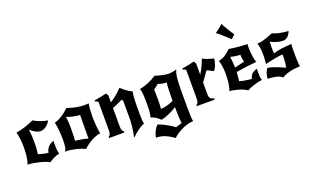

<svg xmlns="http://www.w3.org/2000/svg" viewBox="-102 -1345 3552 2169"><g transform="rotate(-20 1674.5 -260.5)"><path d="M287 31Q269 20 238 8.5Q207 -3 170.5 -12Q134 -21 97 -27Q60 -33 30 -33Q37 -43 42.5 -63Q48 -83 52 -109.5Q56 -136 58 -167Q60 -198 60 -231Q60 -285 54.5 -332.5Q49 -380 38 -415Q92 -424 149 -442.5Q206 -461 255 -484Q288 -463 332 -447Q376 -431 421 -423Q402 -385 368.5 -361.5Q335 -338 300 -338Q277 -338 245 -354Q213 -370 182 -399Q187 -361 189.5 -323.5Q192 -286 192 -248Q192 -215 189.5 -175.5Q187 -136 182 -105Q204 -96 238.5 -88Q273 -80 301 -78Q307 -116 332.5 -144.5Q358 -173 400 -185Q399 -177 399 -163Q399 -149 399 -129Q399 -91 402.5 -68Q406 -45 411 -28Q395 -25 376.5 -18.5Q358 -12 340.5 -3.5Q323 5 308.5 14Q294 23 287 31Z M662 -484Q731 -461 777 -453Q823 -445 862 -445Q884 -445 895.5 -445.5Q907 -446 918 -448Q906 -383 906 -295Q906 -187 924 -85Q899 -82 871 -72Q843 -62 815 -47Q787 -32 761 -12.5Q735 7 714 28Q703 19 676 9.5Q649 0 617 -8Q585 -16 553 -21Q521 -26 500 -26Q494 -26 488.5 -25.5Q483 -25 478 -24Q492 -36 498.5 -71.5Q505 -107 505 -164Q505 -193 503 -227.5Q501 -262 497.5 -293Q494 -324 490 -346Q486 -368 482 -373Q521 -380 569 -409.5Q617 -439 662 -484ZM782 -357Q736 -361 692 -370.5Q648 -380 625 -392Q630 -350 632 -313.5Q634 -277 634 -240Q634 -211 632.5 -174.5Q631 -138 629 -103Q663 -99 704 -92Q745 -85 780 -74Z M1158 -372Q1201 -400 1235 -428Q1269 -456 1305 -494Q1322 -478 1336 -465.5Q1350 -453 1364.5 -443Q1379 -433 1395 -423.5Q1411 -414 1432 -404Q1428 -390 1425.5 -374.5Q1423 -359 1421.5 -335Q1420 -311 1419 -276Q1418 -241 1418 -189Q1418 -145 1418.5 -116.5Q1419 -88 1420 -70Q1421 -52 1423 -40.5Q1425 -29 1427 -19Q1407 -12 1386.5 0Q1366 12 1345.5 27Q1325 42 1307 58Q1289 74 1275 89L1269 83Q1275 63 1280 33.5Q1285 4 1288 -25.5Q1291 -55 1293 -80Q1295 -105 1295 -116Q1295 -173 1294.5 -230Q1294 -287 1294 -344L1281 -358L1158 -303V-88Q1158 -25 1185 -15V0H1001V-15Q1013 -20 1020.5 -35.5Q1028 -51 1028 -79V-428L991 -444V-455Q1026 -460 1067 -468.5Q1108 -477 1140 -485L1158 -455Z M1949 -24Q1949 103 1958 145Q1930 145 1897 153.5Q1864 162 1830.5 177Q1797 192 1765 212.5Q1733 233 1708 257Q1651 215 1602 196Q1553 177 1499 177Q1507 135 1524.5 100.5Q1542 66 1565 44Q1576 45 1599.5 54.5Q1623 64 1651 79Q1679 94 1706.5 111Q1734 128 1754 144L1829 120Q1827 107 1825.5 92Q1824 77 1823 55Q1822 33 1821 1.5Q1820 -30 1819 -75Q1800 -61 1776.5 -48Q1753 -35 1728 -24Q1703 -13 1677.5 -4.5Q1652 4 1629 9Q1580 -41 1520 -59Q1524 -73 1527 -87.5Q1530 -102 1531.5 -119.5Q1533 -137 1534 -159.5Q1535 -182 1535 -213Q1535 -294 1531 -338Q1527 -382 1518 -401Q1541 -405 1568 -413Q1595 -421 1622 -432Q1649 -443 1675 -457Q1701 -471 1722 -486Q1782 -468 1818.5 -460.5Q1855 -453 1881 -453Q1904 -453 1931.5 -457.5Q1959 -462 1979 -469Q1971 -453 1965 -431Q1959 -409 1955.5 -377Q1952 -345 1950.5 -301Q1949 -257 1949 -197ZM1725 -387Q1714 -376 1697 -363Q1680 -350 1666 -342Q1669 -313 1669 -233Q1669 -191 1668 -162.5Q1667 -134 1664 -108Q1682 -109 1704 -113Q1726 -117 1747.5 -123Q1769 -129 1788 -136.5Q1807 -144 1819 -152V-192Q1819 -258 1821 -300Q1823 -342 1828 -367Q1818 -367 1804.5 -368.5Q1791 -370 1777 -373Q1763 -376 1749 -379.5Q1735 -383 1725 -387Z M2213 -321Q2236 -358 2256 -399Q2276 -440 2293 -486Q2312 -474 2347 -461.5Q2382 -449 2424 -439Q2419 -397 2406 -362.5Q2393 -328 2373 -305L2306 -340H2294L2213 -226V-88Q2213 -53 2225.5 -37.5Q2238 -22 2270 -17V0H2056V-15Q2083 -25 2083 -79V-428L2046 -444V-455Q2081 -460 2122 -468.5Q2163 -477 2195 -485L2213 -455Z M2664 32Q2645 18 2617 6Q2589 -6 2559.5 -14.5Q2530 -23 2502.5 -28Q2475 -33 2457 -33Q2465 -46 2471 -69.5Q2477 -93 2480.5 -120.5Q2484 -148 2485.5 -177Q2487 -206 2487 -230Q2487 -291 2479.5 -331.5Q2472 -372 2465 -395Q2508 -403 2543.5 -426Q2579 -449 2614 -484Q2655 -476 2715 -470.5Q2775 -465 2834 -463Q2831 -445 2831 -418Q2831 -397 2833 -372.5Q2835 -348 2838 -324Q2841 -300 2846 -278Q2851 -256 2857 -240Q2796 -235 2733 -226.5Q2670 -218 2610 -208Q2609 -179 2606 -151Q2603 -123 2601 -102Q2613 -97 2631.5 -93Q2650 -89 2671 -85.5Q2692 -82 2712 -79.5Q2732 -77 2746 -76Q2751 -107 2770.5 -129Q2790 -151 2837 -165Q2836 -153 2836 -141.5Q2836 -130 2836 -119Q2836 -85 2838.5 -65.5Q2841 -46 2848 -27Q2829 -25 2803 -19.5Q2777 -14 2751 -5.5Q2725 3 2701.5 12.5Q2678 22 2664 32ZM2600 -394Q2605 -352 2607.5 -320Q2610 -288 2611 -261L2728 -290Q2723 -310 2719.5 -332Q2716 -354 2716 -377Q2693 -377 2660.5 -381.5Q2628 -386 2600 -394ZM2730 -617Q2715 -605 2707.5 -596.5Q2700 -588 2684 -575Q2665 -594 2643.5 -614Q2622 -634 2601.5 -652Q2581 -670 2564.5 -683.5Q2548 -697 2539 -703Q2545 -707 2558.5 -716Q2572 -725 2586.5 -736.5Q2601 -748 2614 -759Q2627 -770 2633 -778Q2642 -760 2655.5 -737Q2669 -714 2683 -691.5Q2697 -669 2709.5 -649Q2722 -629 2730 -617Z M3079 -403Q3077 -387 3076.5 -372Q3076 -357 3076 -337Q3076 -317 3077 -297Q3078 -277 3080 -261Q3099 -268 3119.5 -273Q3140 -278 3165.5 -282Q3191 -286 3223 -289Q3255 -292 3298 -295Q3295 -260 3295 -193Q3295 -136 3297 -91.5Q3299 -47 3304 -24Q3273 -24 3241 -20Q3209 -16 3180 -9Q3151 -2 3126 8Q3101 18 3084 30Q3072 19 3057.5 11Q3043 3 3023 -2.5Q3003 -8 2976 -11.5Q2949 -15 2912 -17Q2914 -48 2924.5 -80.5Q2935 -113 2951 -133Q2974 -133 3023 -116Q3072 -99 3153 -63Q3159 -95 3162 -121.5Q3165 -148 3165 -177Q3165 -195 3165 -203Q3165 -211 3164 -218Q3120 -214 3062 -203.5Q3004 -193 2953 -179Q2957 -222 2958 -245.5Q2959 -269 2959 -288Q2959 -333 2954.5 -367Q2950 -401 2940 -430Q2978 -430 3022 -443Q3066 -456 3132 -484Q3195 -452 3320 -443Q3302 -400 3279 -380.5Q3256 -361 3222 -361Q3207 -361 3188 -364Q3169 -367 3149.5 -373Q3130 -379 3111.5 -386.5Q3093 -394 3079 -403Z"/></g></svg>

Font: New Rocker
Style: Regular
Weight: 400
Designer: Pablo Impallari, Brenda Gallo, Rodrigo Fuenzalida
Foundry: Pablo Impallari, Brenda Gallo, Rodrigo Fuenzalida
Version: Version 1.000; ttfautohint (v0.93) -l 8 -r 50 -G 200 -x 14 -